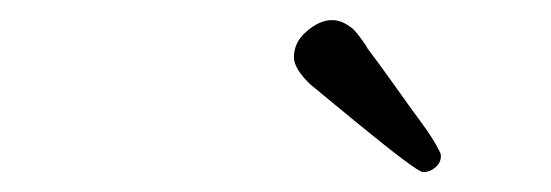

<svg xmlns="http://www.w3.org/2000/svg" viewBox="-20 -671 551 192"><path d="M273.9 -613.8Q273.9 -628.9 286.9 -639.9Q299.8 -650.9 312 -650.9Q318.8 -650.9 325 -647.5Q331.1 -644 334 -641.1Q336.9 -638.2 342 -631.1Q347.2 -624 347.2 -623Q359.4 -606.9 370.6 -591.1Q381.8 -575.2 388.4 -566.2Q395 -557.1 401.6 -548.1Q408.2 -539.1 411.1 -534.4Q414.1 -529.8 416.5 -525.4Q418.9 -521 419.9 -519Q420.9 -517.1 420.9 -515.1Q420.9 -508.3 415.5 -503.7Q410.2 -499 403.8 -499H402.8Q397 -499 335 -549.8Q308.1 -571.8 290 -586.9Q273.9 -602.5 273.9 -613.8Z"/></svg>

Font: CMU Classical Serif
Style: Italic
Weight: 500
Italic angle: -14.04°
Version: Version 0.7.0